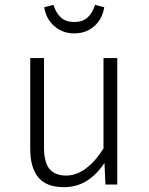

<svg xmlns="http://www.w3.org/2000/svg" viewBox="-20 -763 615 794"><path d="M412 -89Q380 -41 338.5 -15Q297 11 244 11Q172 11 138.5 -29.5Q105 -70 105 -147V-523H162V-154Q162 -91 185 -64Q208 -37 254 -37Q278 -37 300.5 -46.5Q323 -56 342.5 -72Q362 -88 378.5 -108Q395 -128 408 -149V-523H465V0H416ZM287 -625Q260 -625 238.5 -634Q217 -643 201 -658Q185 -673 175.5 -692.5Q166 -712 163 -733L201 -743Q212 -708 232.5 -690Q253 -672 287 -672Q321 -672 341.5 -690Q362 -708 373 -743L411 -733Q408 -712 398.5 -692.5Q389 -673 373.5 -658Q358 -643 336.5 -634Q315 -625 287 -625Z"/></svg>

Font: Jldddboxgfspflltxgxzjzlszac
Style: Regular
Weight: 300
Designer: Carrois Corporate & Edenspiekermann
Foundry: Carrois Corporate GbR & Edenspiekermann AG
Version: Version 2.001